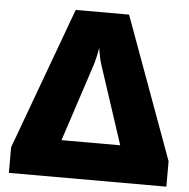

<svg xmlns="http://www.w3.org/2000/svg" viewBox="-52 -770 810 821"><g transform="rotate(5 353.5 -359.5)"><path d="M469 -719H240L16 -110V0H692V-109ZM480 -159H228L339 -497C344 -514 350 -540 354 -566C358 -540 363 -515 369 -497Z"/></g></svg>

Font: Noto Sans UI Black
Style: Regular
Weight: 900
Designer: Monotype Design Team
Foundry: Monotype Imaging Inc.
Version: Version 1.901